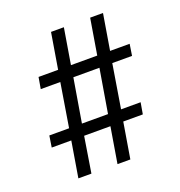

<svg xmlns="http://www.w3.org/2000/svg" viewBox="-127 -824 854 913"><g transform="rotate(-20 300.0 -367.5)"><path d="M115 -18 145 -199H46L55 -257H155L191 -478H92L102 -536H201L231 -717H296L266 -536H399L429 -717H494L464 -536H563L554 -478H454L418 -257H517L507 -199H408L378 -18H313L343 -199H210L181 -18ZM220 -257H352L389 -478H257Z"/></g></svg>

Font: Iosevka Curly Slab LtEx
Style: Italic
Weight: 300
Width: 7
Italic angle: -9°
Monospace: yes
Designer: Belleve Invis
Foundry: Belleve Invis
Version: Version 11.1.0; ttfautohint (v1.8.3)